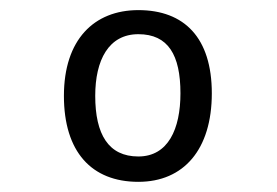

<svg xmlns="http://www.w3.org/2000/svg" viewBox="-20 -694 540 374"><path d="M249.5 -339.8C337.9 -339.8 392.6 -402.8 392.6 -512.2C392.6 -620.6 338.9 -674.3 249.5 -674.3C163.1 -674.3 104.5 -616.7 104.5 -507.3C104.5 -398.4 158.2 -339.8 249.5 -339.8ZM249.5 -389.2C191.4 -389.2 165.5 -432.1 165.5 -507.3C165.5 -576.7 191.4 -627.4 249.5 -627.4C307.6 -627.4 331.5 -586.9 331.5 -512.2C331.5 -442.9 307.6 -389.2 249.5 -389.2Z"/></svg>

Font: Basic
Style: Regular
Weight: 400
Designer: Magnus Gaarde
Foundry: Magnus Gaarde
Version: Version 1.001